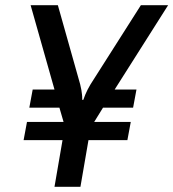

<svg xmlns="http://www.w3.org/2000/svg" viewBox="-20 -720 668 740"><path d="M190 0 221 -180H71L84 -250H225L209 -305H93L106 -375H190L98 -700H203L289 -395Q295 -370 296 -356Q297 -349 297 -335H301L309 -356Q316 -373 329 -395L523 -700H628L422 -375H506L493 -305H377L343 -250H484L471 -180H321L290 0Z"/></svg>

Font: Scada
Style: Italic
Weight: 400
Italic angle: -10°
Designer: Jovanny Lemonad
Foundry: Jovanny Lemonad
Version: Version 4.100;PS 004.100;hotconv 1.0.88;makeotf.lib2.5.64775